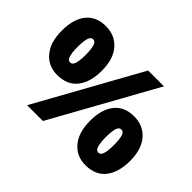

<svg xmlns="http://www.w3.org/2000/svg" viewBox="-148 -980 1245 1245"><g transform="rotate(45 474.0 -358.0)"><path d="M200 -724Q284 -724 335 -665.5Q386 -607 386 -501Q386 -395 338.5 -335.5Q291 -276 200 -276Q118 -276 68 -335.5Q18 -395 18 -501Q18 -607 65 -665.5Q112 -724 200 -724ZM202 -605Q181 -605 173 -576.5Q165 -548 165 -499Q165 -451 173 -422Q181 -393 202 -393Q223 -393 231 -421.5Q239 -450 239 -499Q239 -548 231 -576.5Q223 -605 202 -605ZM742 -714 346 0H201L597 -714ZM743 -440Q827 -440 878 -381.5Q929 -323 929 -217Q929 -111 881.5 -51.5Q834 8 743 8Q661 8 611 -51.5Q561 -111 561 -217Q561 -323 608 -381.5Q655 -440 743 -440ZM745 -321Q724 -321 716 -292.5Q708 -264 708 -215Q708 -167 716 -138Q724 -109 745 -109Q766 -109 774 -137.5Q782 -166 782 -215Q782 -265 774 -293Q766 -321 745 -321Z"/></g></svg>

Font: Noto Sans Cham Black
Style: Regular
Weight: 900
Version: Version 2.002